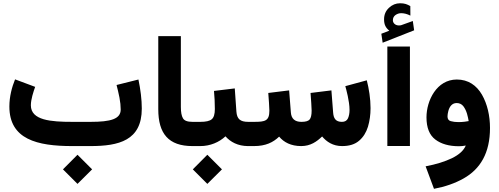

<svg xmlns="http://www.w3.org/2000/svg" viewBox="-20 -913 3121 1200"><path d="M373.5 145.5 464.4 236.3 555.7 145.5 464.4 54.2ZM544.9 0C722.7 0 866.2 -34.7 866.2 -234.4C866.2 -291 858.4 -353 845.2 -416L708.5 -381.8C714.8 -356.9 721.2 -331.1 726.6 -303.2C731.9 -275.4 734.4 -250.5 734.4 -228.5C734.4 -169.4 672.9 -151.4 546.4 -151.4H432.1C298.8 -151.4 172.9 -160.6 172.9 -254.9C172.9 -292 189 -339.8 199.7 -370.1L74.2 -417C54.2 -368.2 38.6 -309.1 38.6 -247.1C38.6 -42 211.9 0 432.1 0Z M969.2 -230.5C969.2 -77.6 1033.2 0 1183.1 0H1195.3V-151.4H1183.1C1151.9 -151.4 1131.8 -158.7 1123.5 -173.8C1114.7 -188.5 1110.4 -211.9 1110.4 -244.6V-687H969.2Z M1175.3 0H1232.4C1293.5 0 1349.6 -23.9 1389.2 -61C1419.9 -25.9 1466.8 0 1530.8 0H1542V-151.4H1531.7C1481 -151.4 1460.9 -169.4 1457.5 -215.8L1447.3 -360.4L1317.4 -344.7C1320.8 -309.1 1322.8 -270.5 1322.8 -231.4C1322.8 -199.7 1316.4 -178.7 1303.7 -168C1291 -156.7 1267.1 -151.4 1232.4 -151.4H1175.3ZM1185.1 145.5 1275.9 236.3 1367.2 145.5 1275.9 54.2Z M1862.8 0C1920.9 0 1960.4 -28.3 1993.2 -60.1C2021 -27.3 2060.1 0 2118.2 0C2163.6 0 2198.7 -11.2 2224.6 -33.7C2250.5 -55.7 2268.6 -85 2279.8 -121.1C2290.5 -157.2 2295.9 -195.8 2295.9 -237.3C2295.9 -296.4 2286.1 -357.9 2272.5 -411.1L2138.2 -374.5C2143.6 -355 2164.6 -280.8 2164.6 -225.6C2164.6 -205.1 2161.1 -187.5 2154.8 -173.3C2147.9 -158.7 2135.3 -151.4 2117.2 -151.4C2078.1 -151.4 2064.5 -172.9 2062 -210.4L2051.3 -348.1L1920.9 -332C1923.8 -299.3 1927.7 -233.4 1927.7 -221.7C1927.7 -194.3 1923.3 -175.8 1915 -166C1906.7 -156.2 1889.6 -151.4 1863.8 -151.4C1822.8 -151.4 1800.8 -170.9 1797.9 -210.4L1787.1 -348.1L1656.7 -332C1659.7 -299.3 1663.6 -234.9 1663.6 -221.7C1663.6 -157.2 1637.2 -151.4 1568.4 -151.4H1522.5V0H1567.4C1641.1 0 1687.5 -23.4 1724.6 -59.1C1753.9 -23.9 1798.3 0 1862.8 0Z M2363.3 -702.1 2371.6 -646 2568.4 -723.6 2560.1 -781.7 2488.3 -755.9C2486.3 -755.4 2485.4 -754.9 2484.9 -754.9C2480.5 -754.4 2477.1 -753.9 2473.6 -753.9C2450.7 -753.9 2436 -768.6 2435.5 -785.6C2435.5 -800.3 2440.9 -811.5 2452.1 -819.3C2462.9 -826.7 2474.6 -830.6 2487.3 -830.6C2505.9 -830.6 2524.9 -825.7 2544.9 -815.4L2544.4 -875C2524.9 -886.2 2509.3 -892.6 2480.5 -892.6C2454.6 -892.6 2431.2 -883.3 2411.1 -864.3C2390.6 -845.2 2380.4 -821.3 2380.4 -792C2380.4 -758.3 2391.1 -739.3 2413.1 -721.2ZM2400.9 -622.1V-0.5H2542V-622.1Z M3042.5 -113.3C3042.5 -189 3025.9 -262.7 2992.2 -321.3C2958.5 -379.4 2906.7 -416 2835 -416C2709.5 -416 2645.5 -284.7 2645.5 -179.7C2645.5 -114.7 2664.1 -68.8 2700.7 -41C2737.3 -13.2 2786.6 1 2848.6 1C2861.8 1 2876 -0.5 2891.1 -3.4C2878.4 27.3 2849.6 53.7 2804.7 75.7C2759.8 97.2 2705.1 114.3 2640.1 126.5L2692.4 267.1C2762.7 253.9 2824.2 232.4 2877 202.6C2981.9 143.6 3042.5 43.5 3042.5 -113.3ZM2845.7 -149.9C2827.1 -149.9 2811 -151.9 2797.4 -155.8C2783.7 -159.2 2776.9 -169.4 2776.9 -185.5C2776.9 -195.3 2778.8 -206.5 2782.2 -219.7C2789.1 -245.6 2804.7 -269 2834 -269C2851.6 -269 2865.7 -262.2 2876 -249C2886.2 -235.4 2893.6 -219.7 2898.9 -202.1C2903.8 -184.1 2907.2 -168.9 2909.2 -156.2C2897 -153.8 2873.5 -149.9 2845.7 -149.9Z"/></svg>

Font: Vazirmatn Black
Style: Regular
Weight: 900
Designer: Saber Rastikerdar
Foundry: Saber Rastikerdar
Version: Version 33.003